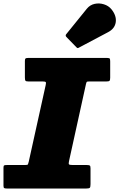

<svg xmlns="http://www.w3.org/2000/svg" viewBox="-40 -1083 686 1103"><path d="M-20 -16.5V-119.5Q-20 -131 -15.8 -133Q-11.5 -135 0 -135H104Q118.5 -135 120.5 -138.8Q122.5 -142.5 125 -153.5L222.5 -594.5Q225.5 -607.5 222.8 -611.2Q220 -615 205 -615H124Q109.5 -615 106.2 -619.2Q103 -623.5 103 -638.5V-732Q103 -743.5 106.2 -746.8Q109.5 -750 120 -750H577Q588.5 -750 590.8 -745.8Q593 -741.5 593 -729.5V-636.5Q593 -622.5 589 -618.8Q585 -615 571 -615H473Q460.5 -615 458.5 -612.8Q456.5 -610.5 454 -600.5L356.5 -157.5Q353 -142.5 356.5 -138.8Q360 -135 379 -135H458Q472 -135 476 -132Q480 -129 480 -115.5V-25.5Q480 -8.5 475.8 -4.2Q471.5 0 455 0H0Q-11.5 0 -15.8 -2.5Q-20 -5 -20 -16.5ZM600 -1030Q630 -993 625 -956Q620 -919 581.5 -898.5L413.5 -809.5Q408 -806 405 -807Q402 -808 398 -812.5L341.5 -870.5Q333 -879.5 342 -888.5L459 -1033Q477 -1055 503.8 -1060.8Q530.5 -1066.5 557 -1058.2Q583.5 -1050 600 -1030Z"/></svg>

Font: Besley* Fatface
Style: Italic
Weight: 900
Italic angle: -13°
Designer: Owen Earl
Foundry: indestructible type*
Version: Version 3.000; ttfautohint (v1.8.3)